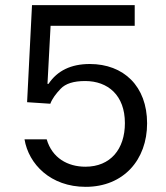

<svg xmlns="http://www.w3.org/2000/svg" viewBox="-20 -720 644 744"><path d="M312 4C459 4 550 -101 550 -242C550 -386 459 -472 328 -472C255 -472 202 -446 168 -395H164L176 -620H502V-700H104L85 -324L175 -318C182 -337 196 -356 215 -376C234 -396 265 -406 310 -406C398 -406 464 -351 464 -243C464 -142 408 -74 311 -74C242 -74 182 -108 161 -180H75C91 -84 176 4 312 4Z"/></svg>

Font: Be Vietnam
Style: Regular
Weight: 400
Designer: Gabriel Lam
Foundry: TypeRant
Version: Version 4.000